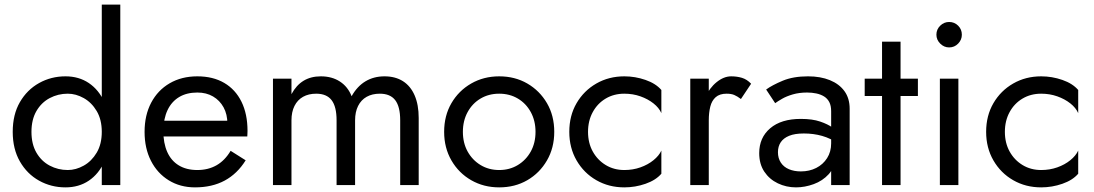

<svg xmlns="http://www.w3.org/2000/svg" viewBox="-20 -800 4731 830"><path d="M420 -780V0H500V-780ZM35 -230Q35 -156 66 -102Q97 -48 149 -19Q201 10 263 10Q321 10 364 -19Q407 -48 431.5 -102Q456 -156 456 -230Q456 -305 431.5 -358.5Q407 -412 364 -441Q321 -470 263 -470Q201 -470 149 -441Q97 -412 66 -358.5Q35 -305 35 -230ZM116 -230Q116 -283 137.5 -320Q159 -357 195 -376Q231 -395 273 -395Q308 -395 342 -376Q376 -357 398 -320Q420 -283 420 -230Q420 -177 398 -140Q376 -103 342 -84Q308 -65 273 -65Q231 -65 195 -84Q159 -103 137.5 -140Q116 -177 116 -230Z M823 10Q897 10 951.5 -19.5Q1006 -49 1042 -107L977 -148Q952 -106 916 -85.5Q880 -65 833 -65Q786 -65 753 -85Q720 -105 703 -143Q686 -181 686 -235Q687 -288 704.5 -324.5Q722 -361 754.5 -380.5Q787 -400 833 -400Q872 -400 901 -383Q930 -366 946.5 -336Q963 -306 963 -265Q963 -258 960 -247.5Q957 -237 954 -232L986 -278H656V-210H1049Q1049 -212 1049.5 -219.5Q1050 -227 1050 -234Q1050 -307 1024 -360Q998 -413 949.5 -441.5Q901 -470 833 -470Q765 -470 713.5 -440Q662 -410 633.5 -356Q605 -302 605 -230Q605 -159 632.5 -105Q660 -51 709.5 -20.5Q759 10 823 10Z M1790 -290Q1790 -347 1772.5 -387.5Q1755 -428 1722 -449Q1689 -470 1642 -470Q1596 -470 1560 -448.5Q1524 -427 1500 -384Q1484 -425 1449.5 -447.5Q1415 -470 1367 -470Q1324 -470 1292.5 -451Q1261 -432 1240 -393V-460H1160V0H1240V-280Q1240 -316 1253 -342Q1266 -368 1290 -381.5Q1314 -395 1347 -395Q1392 -395 1413.5 -367Q1435 -339 1435 -280V0H1515V-280Q1515 -316 1528 -342Q1541 -368 1565 -381.5Q1589 -395 1622 -395Q1667 -395 1688.5 -367Q1710 -339 1710 -280V0H1790Z M1900 -230Q1900 -161 1931.5 -106.5Q1963 -52 2017 -21Q2071 10 2138 10Q2206 10 2259.5 -21Q2313 -52 2344.5 -106.5Q2376 -161 2376 -230Q2376 -300 2344.5 -354Q2313 -408 2259.5 -439Q2206 -470 2138 -470Q2071 -470 2017 -439Q1963 -408 1931.5 -354Q1900 -300 1900 -230ZM1981 -230Q1981 -278 2001.5 -315.5Q2022 -353 2057.5 -374Q2093 -395 2138 -395Q2183 -395 2218.5 -374Q2254 -353 2274.5 -315.5Q2295 -278 2295 -230Q2295 -182 2274.5 -145Q2254 -108 2218.5 -86.5Q2183 -65 2138 -65Q2093 -65 2057.5 -86.5Q2022 -108 2001.5 -145Q1981 -182 1981 -230Z M2522 -230Q2522 -278 2542.5 -315.5Q2563 -353 2598.5 -374Q2634 -395 2679 -395Q2716 -395 2748.5 -383.5Q2781 -372 2805 -353Q2829 -334 2839 -311V-411Q2815 -439 2770.5 -454.5Q2726 -470 2679 -470Q2612 -470 2558 -439Q2504 -408 2472.5 -354Q2441 -300 2441 -230Q2441 -161 2472.5 -106.5Q2504 -52 2558 -21Q2612 10 2679 10Q2726 10 2770.5 -5.5Q2815 -21 2839 -49V-149Q2829 -127 2805 -107.5Q2781 -88 2748.5 -76.5Q2716 -65 2679 -65Q2634 -65 2598.5 -86.5Q2563 -108 2542.5 -145Q2522 -182 2522 -230Z M3044 -460H2964V0H3044ZM3183 -372 3227 -438Q3209 -457 3187.5 -463.5Q3166 -470 3141 -470Q3109 -470 3078 -445Q3047 -420 3027.5 -377.5Q3008 -335 3008 -280H3044Q3044 -313 3050.5 -339Q3057 -365 3074 -380Q3091 -395 3121 -395Q3141 -395 3154 -389.5Q3167 -384 3183 -372Z M3343 -142Q3343 -167 3355 -185Q3367 -203 3391.5 -213Q3416 -223 3455 -223Q3497 -223 3534 -212.5Q3571 -202 3606 -178V-225Q3599 -234 3579 -248.5Q3559 -263 3525.5 -274.5Q3492 -286 3442 -286Q3357 -286 3309.5 -245.5Q3262 -205 3262 -138Q3262 -91 3284 -58Q3306 -25 3342.5 -7.5Q3379 10 3421 10Q3459 10 3497.5 -4Q3536 -18 3562.5 -47Q3589 -76 3589 -120L3573 -180Q3573 -144 3555.5 -116.5Q3538 -89 3508.5 -74Q3479 -59 3442 -59Q3413 -59 3390.5 -68.5Q3368 -78 3355.5 -97Q3343 -116 3343 -142ZM3331 -354Q3342 -362 3361 -373Q3380 -384 3407.5 -392Q3435 -400 3469 -400Q3490 -400 3509 -396Q3528 -392 3542.5 -383Q3557 -374 3565 -358.5Q3573 -343 3573 -319V0H3653V-330Q3653 -375 3630.5 -406Q3608 -437 3567.5 -453.5Q3527 -470 3473 -470Q3409 -470 3363.5 -451Q3318 -432 3292 -413Z M3718 -460V-385H3948V-460ZM3793 -620V0H3873V-620Z M4028 -650Q4028 -628 4044.5 -611.5Q4061 -595 4083 -595Q4106 -595 4122 -611.5Q4138 -628 4138 -650Q4138 -673 4122 -689Q4106 -705 4083 -705Q4061 -705 4044.5 -689Q4028 -673 4028 -650ZM4043 -460V0H4123V-460Z M4324 -230Q4324 -278 4344.5 -315.5Q4365 -353 4400.5 -374Q4436 -395 4481 -395Q4518 -395 4550.5 -383.5Q4583 -372 4607 -353Q4631 -334 4641 -311V-411Q4617 -439 4572.5 -454.5Q4528 -470 4481 -470Q4414 -470 4360 -439Q4306 -408 4274.5 -354Q4243 -300 4243 -230Q4243 -161 4274.5 -106.5Q4306 -52 4360 -21Q4414 10 4481 10Q4528 10 4572.5 -5.5Q4617 -21 4641 -49V-149Q4631 -127 4607 -107.5Q4583 -88 4550.5 -76.5Q4518 -65 4481 -65Q4436 -65 4400.5 -86.5Q4365 -108 4344.5 -145Q4324 -182 4324 -230Z"/></svg>

Font: Glinicke Jost Regular
Style: Regular
Weight: 400
Version: Version 3.710